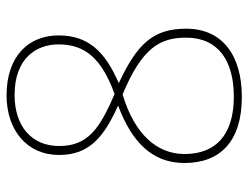

<svg xmlns="http://www.w3.org/2000/svg" viewBox="-108 -656 774 599"><g transform="rotate(-90 279.5 -357.0)"><path d="M276 10C405 10 489 -50 489 -164C489 -267 441 -317 319 -374C419 -417 468 -470 468 -562C468 -653 406 -724 281 -724C173 -724 95 -661 95 -560C95 -463 155 -419 249 -376C137 -334 70 -271 70 -169C70 -57 138 10 276 10ZM285 -387C179 -433 123 -469 123 -560C123 -646 185 -699 282 -699C397 -699 440 -631 440 -562C440 -478 395 -427 285 -387ZM277 -15C158 -15 98 -71 98 -169C98 -254 159 -325 284 -362C430 -301 461 -245 461 -164C461 -62 387 -15 277 -15Z"/></g></svg>

Font: Noto Serif Gurmukhi Thin
Style: Regular
Weight: 100
Designer: Vaibhav Singh and the Monotype Design Team
Foundry: Monotype Imaging Inc.
Version: Version 2.004